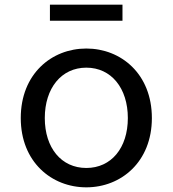

<svg xmlns="http://www.w3.org/2000/svg" viewBox="-20 -789 740 823"><path d="M194 -769V-700H505V-769ZM69 -283C69 -95 201 14 350 14C499 14 631 -95 631 -283C631 -472 499 -581 350 -581C201 -581 69 -472 69 -283ZM528 -283C528 -155 457 -69 350 -69C243 -69 172 -155 172 -283C172 -411 243 -499 350 -499C457 -499 528 -411 528 -283Z"/></svg>

Font: Kawkab Mono Light
Style: Bold
Weight: 400
Monospace: yes
Designer: Abdullah Arif
Foundry: Abdullah Arif
Version: Version 1.000;PS 000.500;hotconv 1.0.88;makeotf.lib2.5.64775